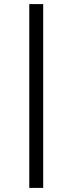

<svg xmlns="http://www.w3.org/2000/svg" viewBox="-20 -780 354 938"><path d="M123 138V-760H191V138Z"/></svg>

Font: IBM Plex Sans Thai
Style: Regular
Weight: 400
Designer: Mike Abbink, Paul van der Laan, Pieter van Rosmalen, Ben Mitchell, Mark Frömberg
Foundry: Bold Monday
Version: Version 1.1